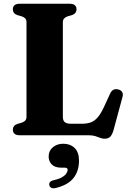

<svg xmlns="http://www.w3.org/2000/svg" viewBox="-20 -720 690 1022"><path d="M363.5 -639.7 339.9 -633Q327.6 -628.7 321.1 -621.3Q314.6 -613.9 314.6 -602V-98.1Q314.6 -77.9 325.1 -69.6Q335.7 -61.4 356.3 -61.4H417Q444.4 -61.4 464.2 -68.9Q484.1 -76.4 500.8 -96.2Q517.6 -116 534.8 -153.5L566.5 -222.5Q573.8 -237.6 584.7 -242.7Q595.6 -247.8 609.8 -243.8Q624.5 -239.8 630.5 -229.8Q636.5 -219.9 631.8 -203L584.3 -27.3Q577.6 -4 567.3 7.2Q557 18.4 536.9 18.4Q524.9 18.4 513.3 13.8Q501.7 9.2 487.3 4.6Q473 0 452.3 0H85.3Q66.4 0 57.4 -7.8Q48.4 -15.7 48.4 -28.8Q48.4 -51.9 72.1 -60.3L95.7 -67Q108.4 -71.3 114.7 -78.7Q121 -86.1 121 -98V-602Q121 -613.9 114.7 -621.3Q108.4 -628.7 95.7 -633L72.1 -639.7Q48.4 -648.1 48.4 -671.2Q48.4 -684.8 57.4 -692.4Q66.4 -700 85.3 -700H350.3Q369.3 -700 378.2 -692.4Q387.2 -684.8 387.2 -671.2Q387.2 -648.1 363.5 -639.7ZM306.1 172.5Q272.3 172.5 255.7 155.5Q239 138.5 239 112.8Q239 82.7 261.4 63.9Q283.7 45.1 316.5 45.1Q354.1 45.1 377.3 67.8Q400.5 90.4 400.5 134.5Q400.5 191.1 370.8 228.2Q341.1 265.4 275.2 281.1Q261.4 284.2 253.2 279.8Q245 275.5 242.7 266.4Q240.4 257.8 245.2 250.4Q249.9 243.1 262.8 240.1Q291.4 233.8 308.1 224.5Q324.9 215.2 332.4 204.4Q340 193.6 340 184Q340 172.5 325 172.5Z"/></svg>

Font: Fraunces
Style: Regular
Weight: 900
Version: Version 1.000;[b76b70a41]